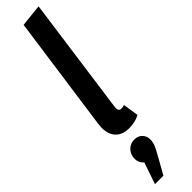

<svg xmlns="http://www.w3.org/2000/svg" viewBox="-368 -713 981 981"><g transform="rotate(-45 122.5 -222.5)"><path d="M151 -117Q150 -113 150 -107Q150 -85 169 -85Q180 -85 191 -89L204 -4Q170 14 126 14Q79 14 53.5 -12.5Q28 -39 28 -87Q28 -96 30 -114L118 -741L239 -754ZM162 130Q162 150 155 167.5Q148 185 127 222L78 309H17L57 192Q35 173 35 146Q35 114 54.5 93.5Q74 73 103 73Q130 73 146 89.5Q162 106 162 130Z"/></g></svg>

Font: Fira Sans Extra Condensed Medium
Style: Italic
Weight: 500
Width: 3
Italic angle: -8°
Designer: Carrois Corporate & Edenspiekermann AG
Foundry: Carrois Corporate GbR & Edenspiekermann AG
Version: Version 4.203